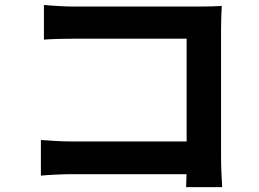

<svg xmlns="http://www.w3.org/2000/svg" viewBox="-20 -730 1040 772"><path d="M156.6 -710.1Q184.8 -707.4 219.7 -705.5Q254.5 -703.6 280.4 -703.6H784.1Q806.1 -703.6 832.7 -704.4Q859.3 -705.1 871.6 -706.1Q870.6 -688.6 869.7 -662.3Q868.8 -636.1 868.8 -613.7V-95.6Q868.8 -69.9 870.3 -35.1Q871.8 -0.3 873.4 22.3H728.4Q729.2 -0.3 729.8 -26.5Q730.4 -52.8 730.4 -80.3V-574.5H280.7Q248.9 -574.5 213.2 -573.5Q177.6 -572.5 156.6 -570.7ZM144.4 -167.1Q169.8 -165.3 202.5 -163.3Q235.2 -161.3 268.7 -161.3H809.2V-29.7H272.8Q243.9 -29.7 206.4 -28Q168.9 -26.3 144.4 -23.8Z"/></svg>

Font: Noto Sans HK Thin
Style: Regular
Weight: 100
Designer: Ryoko NISHIZUKA 西塚涼子 (kana, bopomofo & ideographs); Paul D. Hunt (Latin, Greek & Cyrillic); Sandoll Communications 산돌커뮤니
Foundry: Adobe
Version: Version 2.004-H2;hotconv 1.0.118;makeotfexe 2.5.65603